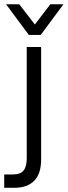

<svg xmlns="http://www.w3.org/2000/svg" viewBox="-50 -727 317 899"><path d="M-30.3 89.8H10.7Q44.9 89.8 59.6 72.3Q75.2 53.7 75.2 14.6V-506.8H142.6V18.6Q142.6 85.9 111.3 118.2Q79.1 152.3 17.6 152.3H-30.3ZM-21.5 -707H40L113.3 -612.3L185.5 -707H247.1L140.6 -563.5H85Z"/></svg>

Font: DINish
Style: Regular
Weight: 400
Designer: Bert Driehuis
Foundry: Playbeing
Version: Version 3.008; git-95204e4c-release